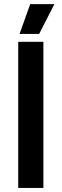

<svg xmlns="http://www.w3.org/2000/svg" viewBox="-20 -926 304 946"><path d="M248 -905.8 172.9 -758.8H76.2L128.9 -905.8ZM69.8 0V-720.2H193.8V0Z"/></svg>

Font: Fixel Text SemiBold
Style: Regular
Weight: 600
Width: 4
Designer: AlfaBravo + MacPaw
Foundry: Kyrylo Tkachov, Marchela Mozhyna, Serhii Makarenko, Maria Weinstein, Zakhar Kryvoshyya
Version: Version 1.211